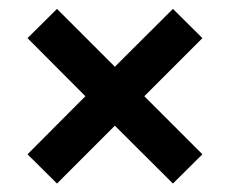

<svg xmlns="http://www.w3.org/2000/svg" viewBox="-20 -602 530 443"><path d="M111.5 -178.5 43.5 -246 177 -380 43.5 -514 111.5 -581.5 245 -448 379 -581.5 447 -514 313 -380 447 -246 379 -178.5 245 -312Z"/></svg>

Font: Encode Sans Condensed SemiBold
Style: Regular
Weight: 600
Width: 3
Designer: Multiple Designers
Foundry: Impallari Type
Version: Version 2.000